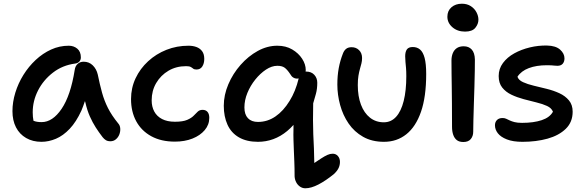

<svg xmlns="http://www.w3.org/2000/svg" viewBox="-20 -753 3149 1033"><path d="M203 10Q156 10 120.5 -10.5Q85 -31 66 -68Q47 -105 47 -155Q47 -204 62.5 -254.5Q78 -305 106 -350Q134 -395 172 -430.5Q210 -466 255 -486.5Q300 -507 350 -507Q377 -507 396 -491Q415 -475 415 -444Q415 -431 407 -422Q399 -413 384 -411Q316 -402 264.5 -362Q213 -322 184.5 -266Q156 -210 156 -149Q156 -124 160 -104Q160 -103 160 -103Q160 -103 161 -103Q177 -96 204 -96Q263 -96 311.5 -167.5Q360 -239 382 -377Q385 -398 398 -409.5Q411 -421 430 -421Q459 -421 479 -401.5Q499 -382 506 -352Q517 -298 529 -254.5Q541 -211 561 -171.5Q581 -132 616 -89Q626 -78 627 -61.5Q628 -45 622 -29.5Q616 -14 603.5 -3.5Q591 7 574 7Q559 7 549.5 1Q540 -5 532 -15Q512 -41 495 -67.5Q478 -94 463.5 -126.5Q449 -159 439 -203Q438 -206 437 -209Q428 -182 418 -158Q390 -97 355 -60Q320 -23 281 -6.5Q242 10 203 10Z M921 9Q847 9 794 -20Q741 -49 713 -100.5Q685 -152 685 -220Q685 -280 709.5 -332Q734 -384 777 -423.5Q820 -463 875.5 -485Q931 -507 994 -507Q1018 -507 1037 -500Q1056 -493 1067.5 -477.5Q1079 -462 1079 -436Q1079 -412 1068.5 -395.5Q1058 -379 1037 -379Q1025 -379 1019 -384Q1013 -389 1005.5 -393Q998 -397 981 -397Q928 -397 886.5 -372.5Q845 -348 820.5 -306.5Q796 -265 796 -213Q796 -179 810 -153Q824 -127 852 -112.5Q880 -98 921 -98Q964 -98 987 -108Q1010 -118 1022 -130.5Q1034 -143 1044 -152.5Q1054 -162 1070 -162Q1087 -162 1096.5 -151Q1106 -140 1106 -119Q1106 -82 1081.5 -53Q1057 -24 1015.5 -7.5Q974 9 921 9Z M1623 260Q1607 260 1594 251Q1581 242 1573.5 227.5Q1566 213 1565 196Q1565 151 1563.5 117.5Q1562 84 1561 56Q1560 28 1559 0.5Q1558 -27 1559 -59Q1559 -70 1559 -81Q1543 -63 1525 -48Q1490 -19 1450.5 -4.5Q1411 10 1368 10Q1307 10 1265.5 -14Q1224 -38 1204 -82Q1184 -126 1184 -184Q1184 -242 1208.5 -299.5Q1233 -357 1274.5 -404Q1316 -451 1367 -479Q1418 -507 1472 -507Q1518 -507 1552 -487Q1586 -467 1605.5 -437Q1625 -407 1625 -376Q1625 -372 1624 -368Q1626 -368 1627 -368Q1655 -368 1671 -350.5Q1687 -333 1687 -308Q1687 -274 1679.5 -247.5Q1672 -221 1665 -197Q1664 -146 1664 -106.5Q1664 -67 1665.5 -31Q1667 5 1669 46Q1670 80 1671 124Q1692 110 1707 100Q1727 87 1741.5 80.5Q1756 74 1770 74Q1787 74 1798 86.5Q1809 99 1809 118Q1809 136 1801.5 151.5Q1794 167 1777 183Q1733 219 1693.5 239.5Q1654 260 1623 260ZM1587 -331Q1582 -330 1577 -330Q1567 -330 1557.5 -336Q1548 -342 1541 -355Q1525 -379 1511 -389Q1497 -399 1472 -399Q1442 -399 1411 -378.5Q1380 -358 1353.5 -325Q1327 -292 1311 -253Q1295 -214 1295 -175Q1295 -137 1314 -117Q1333 -97 1368 -97Q1419 -97 1462 -126.5Q1505 -156 1538 -210Q1570 -261 1587 -331Z M2046 10Q1981 10 1933.5 -17Q1886 -44 1855.5 -88.5Q1825 -133 1810 -188Q1795 -243 1795 -298Q1795 -346 1802.5 -386.5Q1810 -427 1825 -465Q1831 -481 1842 -490Q1853 -499 1872 -499Q1896 -499 1912 -483Q1928 -467 1928 -441Q1928 -425 1924.5 -411.5Q1921 -398 1916.5 -382Q1912 -366 1908.5 -345.5Q1905 -325 1905 -295Q1905 -235 1922 -190Q1939 -145 1970.5 -120Q2002 -95 2045 -95Q2084 -95 2111 -124.5Q2138 -154 2152 -210Q2166 -266 2166 -343Q2166 -369 2164.5 -387Q2163 -405 2161.5 -419.5Q2160 -434 2160 -450Q2160 -474 2169 -487Q2178 -500 2201 -500Q2224 -500 2240 -486.5Q2256 -473 2264.5 -441.5Q2273 -410 2273 -355Q2273 -232 2245 -151.5Q2217 -71 2166 -30.5Q2115 10 2046 10Z M2473 11Q2451 11 2438 1Q2425 -9 2418.5 -27.5Q2412 -46 2412 -71Q2412 -145 2411.5 -196.5Q2411 -248 2410.5 -286Q2410 -324 2409.5 -357Q2409 -390 2409 -427Q2409 -449 2416 -466.5Q2423 -484 2437.5 -494Q2452 -504 2475 -504Q2502 -504 2518 -486.5Q2534 -469 2535 -433Q2535 -412 2534.5 -373Q2534 -334 2532.5 -287.5Q2531 -241 2529.5 -193.5Q2528 -146 2527 -107Q2526 -68 2526 -44Q2526 -21 2513 -5Q2500 11 2473 11ZM2482 -583Q2441 -583 2414 -606.5Q2387 -630 2387 -663Q2387 -695 2409 -714Q2431 -733 2465 -733Q2493 -733 2513 -720Q2533 -707 2543.5 -687Q2554 -667 2554 -647Q2554 -624 2537.5 -603.5Q2521 -583 2482 -583Z M2791 10Q2740 10 2707 -3Q2674 -16 2658.5 -36Q2643 -56 2643 -79Q2643 -96 2653.5 -107Q2664 -118 2684 -118Q2695 -118 2703.5 -114Q2712 -110 2722.5 -105Q2733 -100 2748.5 -96Q2764 -92 2789 -92Q2851 -92 2894.5 -106.5Q2938 -121 2955 -152Q2947 -172 2923 -183Q2899 -194 2866 -202Q2833 -210 2797.5 -219.5Q2762 -229 2731.5 -243.5Q2701 -258 2682 -282Q2663 -306 2663 -344Q2663 -383 2686 -414Q2709 -445 2747 -466Q2785 -487 2831 -498Q2877 -509 2923 -508Q2970 -507 2993.5 -486Q3017 -465 3017 -439Q3017 -421 3007.5 -410Q2998 -399 2979 -399Q2970 -399 2962.5 -400Q2955 -401 2946 -401.5Q2937 -402 2922 -402Q2866 -402 2825 -386.5Q2784 -371 2764 -340Q2770 -322 2794 -311Q2818 -300 2851.5 -292Q2885 -284 2921.5 -275Q2958 -266 2989.5 -251.5Q3021 -237 3041 -213Q3061 -189 3061 -152Q3061 -96 3024 -60Q2987 -24 2926 -7Q2865 10 2791 10Z"/></svg>

Font: Shantell Sans Light Medium
Style: Regular
Weight: 500
Version: Version 1.008;[ac192a2d6]